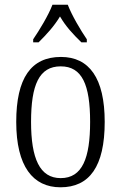

<svg xmlns="http://www.w3.org/2000/svg" viewBox="-20 -786 514 816"><path d="M121 -619V-606H144C179 -641 209 -673 235 -716C260 -673 290 -641 326 -606H349V-619C323 -657 285 -721 268 -766H203C186 -721 147 -657 121 -619ZM237 10C360 10 425 -78 425 -268C425 -454 359 -544 239 -544C112 -544 49 -454 49 -268C49 -79 120 10 237 10ZM238 -29C149 -29 112 -112 112 -268C112 -425 146 -504 238 -504C329 -504 363 -426 363 -268C363 -114 330 -29 238 -29Z"/></svg>

Font: Noto Serif Hebrew Condensed Light
Style: Regular
Weight: 300
Width: 3
Designer: Monotype Design Team
Foundry: Monotype Imaging Inc.
Version: Version 2.004